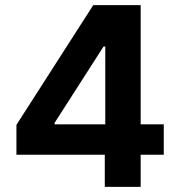

<svg xmlns="http://www.w3.org/2000/svg" viewBox="-20 -727 697 747"><path d="M43.9 -241.2 342.8 -707H527.3V-243.2H617.2V-125H527.3V0H387.7V-125H43.9ZM389.6 -243.2V-545.9H382.8L192.4 -249V-243.2Z"/></svg>

Font: Pretendard JP
Style: Bold
Weight: 700
Designer: Base glyphs from Inter by Rasmus Andersson; Hangeul glyphs from Noto Sans CJK(Source Han Sans) by Jang Soo-young and Kan
Foundry: Kil Hyung-jin
Version: Version 1.309